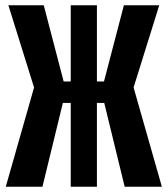

<svg xmlns="http://www.w3.org/2000/svg" viewBox="-20 -713 640 733"><path d="M220 -320 142 0H2L110 -379L12 -693H147L223 -402H250V-693H350V-402H377L453 -693H588L490 -379L598 0H456L378 -320H350V0H250V-320Z"/></svg>

Font: Fira Mono
Style: Bold
Weight: 700
Monospace: yes
Designer: Carrois Corporate & Edenspiekermann AG
Foundry: Carrois Corporate GbR & Edenspiekermann AG
Version: Version 3.206